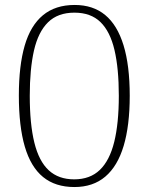

<svg xmlns="http://www.w3.org/2000/svg" viewBox="-20 -744 599 774"><path d="M280 10Q203 10 153.5 -30.5Q104 -71 80 -153Q56 -235 56 -359Q56 -479 79.5 -560Q103 -641 153 -682.5Q203 -724 281 -724Q355 -724 404 -683.5Q453 -643 478 -561.5Q503 -480 503 -358Q503 -238 478.5 -156Q454 -74 404.5 -32Q355 10 280 10ZM279 -21Q343 -21 382.5 -59Q422 -97 440.5 -172Q459 -247 459 -358Q459 -468 441.5 -542.5Q424 -617 385 -655Q346 -693 280 -693Q213 -693 173.5 -654Q134 -615 117 -540.5Q100 -466 100 -358Q100 -244 118.5 -169Q137 -94 176.5 -57.5Q216 -21 279 -21Z"/></svg>

Font: Noto Serif Hentaigana ExtraLight
Style: Regular
Weight: 200
Designer: Kazuhiro Yamada
Foundry: nipponia
Version: Version 1.000